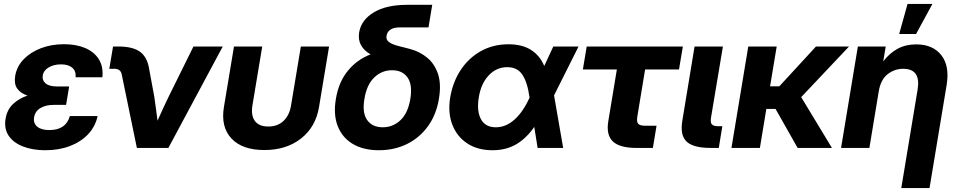

<svg xmlns="http://www.w3.org/2000/svg" viewBox="-20 -752 4873 976"><path d="M210.4 11.7Q146.5 11.7 97.7 -7.1Q48.8 -25.9 24.4 -61.5Q0 -97.2 8.3 -148.4Q16.1 -194.8 46.1 -223.1Q76.2 -251.5 119.6 -266.1Q84 -278.3 67.4 -302Q50.8 -325.7 57.1 -365.7Q65.4 -414.6 100.3 -450.7Q135.3 -486.8 188.5 -507.1Q241.7 -527.3 305.2 -527.3Q367.2 -527.3 413.1 -507.8Q459 -488.3 482.4 -450.7Q505.9 -413.1 500.5 -359.4H364.3Q367.2 -390.6 347.4 -407.7Q327.6 -424.8 290 -424.8Q253.9 -424.8 227.5 -409.4Q201.2 -394 197.3 -367.7Q193.4 -344.2 211.4 -328.4Q229.5 -312.5 270.5 -312.5H331.5L327.1 -285.6L315.9 -218.8H252Q212.9 -218.8 185.8 -202.9Q158.7 -187 153.3 -155.8Q148.4 -125.5 169.2 -108.2Q189.9 -90.8 230.5 -90.8Q315.4 -90.8 335 -162.1H476.1Q464.8 -108.9 428 -69.8Q391.1 -30.8 335.2 -9.5Q279.3 11.7 210.4 11.7Z M675.8 0 598.6 -374.5Q592.8 -402.3 561.5 -402.3H535.6L554.7 -515.6H581.5Q655.3 -515.6 692.1 -488.5Q729 -461.4 738.3 -400.9L764.2 -260.7Q768.6 -230.5 772.7 -200Q776.9 -169.4 780.8 -138.7Q794.4 -169.4 808.6 -200Q822.8 -230.5 837.4 -260.7L963.4 -515.6H1112.3L835.9 0Z M1323.7 10.7Q1211.4 10.7 1156.5 -48.1Q1101.6 -106.9 1118.2 -207.5L1169.4 -515.6H1313L1263.2 -216.3Q1254.9 -165.5 1275.6 -137.2Q1296.4 -108.9 1343.8 -108.9Q1391.1 -108.9 1421.1 -137.2Q1451.2 -165.5 1459.5 -216.3L1509.3 -515.6H1652.8L1601.6 -207.5Q1585 -106.9 1510.5 -48.1Q1436 10.7 1323.7 10.7Z M1906.2 11.7Q1827.6 11.7 1773.9 -20Q1720.2 -51.8 1697 -110.4Q1673.8 -168.9 1687.5 -250Q1701.7 -335.4 1748.3 -392.3Q1794.9 -449.2 1863.8 -475.6Q1830.6 -494.6 1815.2 -522.2Q1799.8 -549.8 1805.7 -587.4Q1816.4 -650.9 1880.4 -689.2Q1944.3 -727.5 2049.3 -727.5H2177.2L2158.2 -612.8H2013.7Q1951.7 -612.8 1944.8 -569.3Q1941.9 -551.3 1954.6 -540.5Q1967.3 -529.8 1989.3 -522.9Q2011.2 -516.1 2034.7 -510.7Q2043.5 -508.3 2052.5 -506.1Q2061.5 -503.9 2069.3 -501.5Q2115.2 -488.8 2152.1 -458.3Q2189 -427.7 2206.3 -376.7Q2223.6 -325.7 2211.4 -251Q2198.2 -169.4 2155.5 -110.4Q2112.8 -51.3 2048.6 -19.8Q1984.4 11.7 1906.2 11.7ZM1925.3 -105Q1978 -105 2016.1 -141.4Q2054.2 -177.7 2065.9 -249.5Q2077.6 -321.8 2051.5 -358.4Q2025.4 -395 1973.1 -395Q1920.9 -395 1882.6 -358.4Q1844.2 -321.8 1832.5 -249.5Q1820.3 -177.7 1846.7 -141.4Q1873 -105 1925.3 -105Z M2483.4 11.7Q2407.7 11.7 2355 -23.2Q2302.2 -58.1 2279.1 -118.9Q2255.9 -179.7 2268.6 -256.8Q2281.7 -335 2321.8 -396Q2361.8 -457 2424.1 -491.9Q2486.3 -526.9 2564.9 -526.9Q2633.8 -526.9 2679 -498.5Q2724.1 -470.2 2746.6 -416.5L2792.5 -515.6H2920.9L2796.4 -267.1L2842.8 0H2712.9L2695.8 -106.9Q2655.3 -48.3 2603.8 -18.3Q2552.2 11.7 2483.4 11.7ZM2671.9 -256.3 2671.4 -258.8Q2661.1 -333.5 2635.5 -372.1Q2609.9 -410.6 2558.6 -410.6Q2503.9 -410.6 2464.6 -369.1Q2425.3 -327.6 2414.1 -258.3Q2402.3 -188.5 2424.6 -146.7Q2446.8 -105 2500.5 -105Q2552.7 -105 2596.7 -145.3Q2640.6 -185.5 2671.9 -255.9Z M3215.3 0Q3129.9 0 3095.2 -33.2Q3060.5 -66.4 3072.3 -136.7L3115.7 -398.9H2942.9L2962.4 -515.6H3451.2L3431.6 -398.9H3259.3L3219.7 -159.2Q3215.3 -132.8 3224.1 -122.8Q3232.9 -112.8 3262.2 -112.8H3317.4L3298.8 0Z M3592.3 0Q3503.9 0 3470 -32.5Q3436 -64.9 3448.7 -139.6L3510.7 -515.6H3654.8L3594.2 -153.3Q3590.3 -129.4 3598.6 -119.9Q3606.9 -110.4 3631.3 -110.4H3651.9L3633.8 0Z M3928.2 -515.6 3894.5 -313H3941.4L4127.9 -515.6H4295.9L4052.7 -258.3L4209 0H4034.7L3922.4 -198.2H3875.5L3842.8 0H3698.2L3783.7 -515.6Z M4446.8 -286.6 4399.4 0H4255.4L4340.8 -515.6H4482.4L4469.7 -439.9Q4502 -481.9 4543 -504.2Q4584 -526.4 4637.2 -526.4Q4721.7 -526.4 4764.9 -471.7Q4808.1 -417 4792 -319.3L4705.1 204.1H4561.5L4644.5 -296.4Q4662.1 -402.3 4571.3 -402.3Q4526.9 -402.3 4491.7 -374.5Q4456.5 -346.7 4446.8 -286.6ZM4550.8 -579.1 4593.3 -731.9H4719.7L4636.7 -579.1Z"/></svg>

Font: Inter Display
Style: Bold Italic
Weight: 700
Italic angle: -9.39999°
Designer: Rasmus Andersson
Foundry: rsms
Version: Version 4.000;git-a52131595